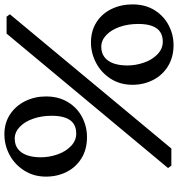

<svg xmlns="http://www.w3.org/2000/svg" viewBox="12 -812 810 874"><g transform="rotate(-90 417.0 -375.0)"><path d="M100 0 89 -15 701 -750H778L789 -735L178 0ZM468 -177Q468 -233 495.5 -276Q523 -319 567.5 -342.5Q612 -366 661 -366Q713 -366 752.5 -341Q792 -316 813 -272.5Q834 -229 834 -177Q834 -119 808 -77Q782 -35 739.5 -12.5Q697 10 649 10Q594 10 553 -15Q512 -40 490 -83Q468 -126 468 -177ZM745 -150Q745 -197 731.5 -235.5Q718 -274 694 -296.5Q670 -319 641 -319Q613 -319 594 -304.5Q575 -290 565.5 -263.5Q556 -237 556 -200Q556 -162 569 -124.5Q582 -87 607 -63Q632 -39 664 -39Q690 -39 708 -50.5Q726 -62 735.5 -87Q745 -112 745 -150ZM50 -571Q50 -626 77.5 -669.5Q105 -713 149 -736.5Q193 -760 243 -760Q294 -760 333 -734.5Q372 -709 393.5 -665.5Q415 -622 415 -571Q415 -513 389 -470.5Q363 -428 320.5 -406Q278 -384 230 -384Q174 -384 133.5 -409Q93 -434 71.5 -476.5Q50 -519 50 -571ZM327 -544Q327 -591 313.5 -629.5Q300 -668 276 -690.5Q252 -713 223 -713Q195 -713 176 -698.5Q157 -684 147.5 -657.5Q138 -631 138 -594Q138 -556 151 -518.5Q164 -481 189 -457Q214 -433 246 -433Q272 -433 290 -444.5Q308 -456 317.5 -481Q327 -506 327 -544Z"/></g></svg>

Font: TMT Limkin
Style: Regular
Weight: 400
Designer: Gabriel Drozdov
Version: Version 1.000;Glyphs 3.1.2 (3151)